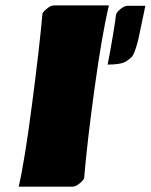

<svg xmlns="http://www.w3.org/2000/svg" viewBox="-20 -696 562 716"><path d="M381.3 -455.1Q389.6 -495.1 400.6 -561Q411.6 -627 412.1 -637.7Q412.6 -648.4 428.2 -661.4Q443.8 -674.3 455.1 -674.3H522Q516.6 -648.9 508.3 -608.2Q500 -567.4 496.3 -551.3Q492.7 -535.2 485.4 -512.9Q478 -490.7 471.2 -483.6Q464.4 -476.6 451.2 -467.8Q432.6 -455.1 381.3 -455.1ZM293.9 -33.2Q293.9 -26.4 278.3 -13.2Q262.7 0 251 0H49.8Q71.3 -91.8 99.4 -306.6Q127.4 -521.5 138.2 -643.6Q138.2 -649.9 153.8 -662.8Q169.4 -675.8 180.7 -675.8H386.2Q360.4 -568.4 332.5 -366Q304.7 -163.6 293.9 -33.2Z"/></svg>

Font: Emblema One
Style: Regular
Weight: 400
Designer: Riccardo De Franceschi
Foundry: Riccardo De Franceschi
Version: Version 1.003